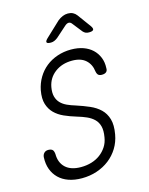

<svg xmlns="http://www.w3.org/2000/svg" viewBox="-139 -1036 877 1132"><g transform="rotate(-15 300.0 -470.0)"><path d="M457 -578Q452 -622 422.5 -648.5Q393 -675 340 -675Q278 -675 235 -642.5Q192 -610 182 -556Q176 -522 182.5 -498.5Q189 -475 204.5 -459Q220 -443 243 -432.5Q266 -422 293 -414Q336 -400 373 -384Q410 -368 435.5 -343.5Q461 -319 472 -282Q483 -245 473 -189Q465 -144 442.5 -107.5Q420 -71 386.5 -45Q353 -19 310 -4.5Q267 10 218 10Q173 10 137.5 -2.5Q102 -15 78 -38.5Q54 -62 42 -94.5Q30 -127 32 -168Q33 -183 42.5 -193Q52 -203 68 -203Q83 -203 92 -196.5Q101 -190 103 -169Q103 -116 135.5 -85.5Q168 -55 230 -55Q264 -55 294 -64Q324 -73 347.5 -90.5Q371 -108 387 -132.5Q403 -157 408 -189Q415 -229 408 -255.5Q401 -282 383 -299.5Q365 -317 339 -328.5Q313 -340 282 -349Q242 -361 208.5 -376Q175 -391 152 -414Q129 -437 118.5 -470.5Q108 -504 117 -554Q125 -595 145.5 -629.5Q166 -664 196.5 -688.5Q227 -713 266.5 -726.5Q306 -740 350 -740Q392 -740 424.5 -728.5Q457 -717 479.5 -696Q502 -675 514 -645.5Q526 -616 524 -581Q525 -565 516 -557Q507 -549 489 -549Q475 -549 467.5 -555.5Q460 -562 457 -578ZM248 -810Q225 -810 222.5 -818.5Q220 -827 239 -844L325 -925Q340 -937 355.5 -943.5Q371 -950 388 -950Q405 -950 418 -943.5Q431 -937 440 -925L500 -843Q512 -826 507 -818Q502 -810 480 -810Q468 -810 459.5 -814Q451 -818 444 -826L399 -883Q390 -896 378.5 -896Q367 -896 353 -883L290 -827Q280 -819 269.5 -814.5Q259 -810 248 -810Z"/></g></svg>

Font: Maple Mono ExtraLight
Style: Italic
Weight: 275
Italic angle: -10°
Monospace: yes
Designer: subframe7536
Version: Version 7.000